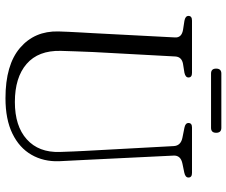

<svg xmlns="http://www.w3.org/2000/svg" viewBox="-86 -766 868 736"><g transform="rotate(90 348.0 -398.0)"><path d="M558.5 -289 540 -630Q538.5 -657.5 507 -663.5L469.5 -671Q451.5 -674.5 451.5 -686.5Q451.5 -700 468.5 -700H643Q660.5 -700 660.5 -686.5Q660.5 -674.5 642 -670.5L608 -663.5Q574.5 -657 576.5 -628.5L593 -289.5Q594 -264.5 595.5 -240.2Q597 -216 598 -190.5Q600 -131 573.2 -84.5Q546.5 -38 492 -11.5Q437.5 15 356.5 15Q228.5 15 163.5 -40.8Q98.5 -96.5 100.5 -187.5Q101 -203 102 -226.8Q103 -250.5 104.5 -275.2Q106 -300 107 -319L123.5 -635Q125 -660 95 -665.5L59.5 -671Q41 -674.5 41 -686.5Q41 -700 59 -700H259.5Q277 -700 277 -686.5Q277 -675 259 -671L224.5 -665.5Q198 -660.5 196.5 -636L179.5 -322Q177.5 -284 176.8 -253.2Q176 -222.5 175 -197Q173 -111 225 -66Q277 -21 371 -21Q463.5 -21 514.2 -66.8Q565 -112.5 562.5 -193Q561.5 -224.5 560.5 -247Q559.5 -269.5 558.5 -289ZM243 -792.5Q243 -812.5 262 -812.5H470Q489 -812.5 489 -792.5Q489 -773 470 -773H262Q243 -773 243 -792.5Z"/></g></svg>

Font: Fraunces 72pt Soft Light
Style: Regular
Weight: 300
Version: Version 1.000;[b76b70a41]